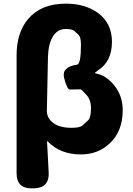

<svg xmlns="http://www.w3.org/2000/svg" viewBox="-20 -833 732 1053"><path d="M156 200Q71 202 71 117V-529Q71 -656 136 -731Q207 -813 341 -813Q446 -813 516 -763Q594 -706 594 -604Q594 -495 516 -446Q501 -436 501 -433.5Q501 -431 511 -429Q565 -417 608 -363Q653 -306 653 -229Q653 -111 580 -45Q516 14 424 14Q310 14 241 -58Q238 -62 238 -57L247 113Q251 198 166 200ZM372 -132Q418 -132 432.5 -145Q447 -158 463 -173Q479 -188 479 -241Q479 -285 453 -314Q427 -343 421 -343Q380 -343 364 -342Q348 -341 332 -404Q316 -466 402 -478Q424 -481 424 -587Q424 -629 411.5 -641Q399 -653 387.5 -663.5Q376 -674 341 -674Q294 -674 269 -631Q245 -591 243 -519L237 -224Q237 -198 253 -177Q288 -132 372 -132Z"/></svg>

Font: Resource Han Rounded KR Heavy
Style: Regular
Weight: 900
Designer: Cyano Hao (round all glyphs); Ryoko NISHIZUKA 西塚涼子 (kana, bopomofo & ideographs); Paul D. Hunt (Latin, Greek & Cyrillic)
Foundry: Cyano Hao
Version: 0.990